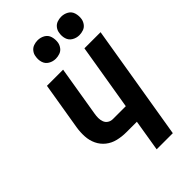

<svg xmlns="http://www.w3.org/2000/svg" viewBox="-285 -1060 1152 1152"><g transform="rotate(-45 290.5 -484.0)"><path d="M322 0H459L581 -735H444L374 -314H265Q247 -314 233 -323Q219 -332 213 -347.5Q207 -363 207 -380.5Q207 -398 210 -415L263 -735H126L76 -434Q70 -397 72 -360.5Q74 -324 89 -292.5Q104 -261 131 -239.5Q158 -218 193 -209.5Q228 -201 265 -201H355ZM479 -812Q496 -812 513.5 -818Q531 -824 542 -839Q553 -854 556 -871Q560 -896 553 -920Q546 -944 525 -956Q504 -968 479 -968Q462 -968 445 -962Q428 -956 416.5 -941Q405 -926 403 -909Q398 -884 405 -860.5Q412 -837 433 -824.5Q454 -812 479 -812ZM279 -812Q296 -812 313.5 -818Q331 -824 342 -839Q353 -854 356 -871Q360 -896 353 -920Q346 -944 325 -956Q304 -968 279 -968Q262 -968 245 -962Q228 -956 216.5 -941Q205 -926 203 -909Q198 -884 205 -860.5Q212 -837 233 -824.5Q254 -812 279 -812Z"/></g></svg>

Font: Iosevka Sparkle XBdObl
Style: Regular
Weight: 800
Italic angle: -9°
Designer: Belleve Invis
Foundry: Belleve Invis
Version: Version 4.5.0; ttfautohint (v1.8.3)